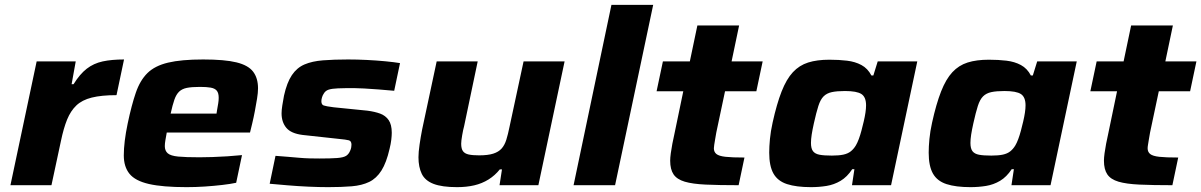

<svg xmlns="http://www.w3.org/2000/svg" viewBox="-20 -763 4949 791"><path d="M23 0 131 -510H292L275 -416H283Q309 -458 337.5 -480Q366 -502 403 -510Q440 -518 491 -518L460 -371Q398 -371 358 -361Q318 -351 294.5 -328.5Q271 -306 256.5 -270.5Q242 -235 231 -182L192 0Z M749 8Q650 8 593.5 -5Q537 -18 513.5 -47Q490 -76 490 -123Q490 -150 494 -183Q498 -216 506 -254Q522 -330 539.5 -381Q557 -432 587.5 -462Q618 -492 672.5 -505Q727 -518 817 -518Q906 -518 954.5 -506Q1003 -494 1023 -467.5Q1043 -441 1043 -399Q1043 -381 1039 -356.5Q1035 -332 1030 -305.5Q1025 -279 1019 -254L1010 -217H667Q664 -200 661.5 -186Q659 -172 659 -161Q659 -142 671 -131.5Q683 -121 714 -118Q745 -115 802 -115Q825 -115 855 -116Q885 -117 916.5 -119Q948 -121 977 -124L953 -10Q930 -5 895.5 -1Q861 3 823.5 5.5Q786 8 749 8ZM683 -295H872L874 -308Q877 -325 879 -337Q881 -349 881 -360Q881 -380 873 -389.5Q865 -399 848 -402Q831 -405 804 -405Q770 -405 750 -401Q730 -397 718 -385.5Q706 -374 698.5 -352.5Q691 -331 683 -295Z M1332 8Q1294 8 1250.5 6Q1207 4 1165.5 0.5Q1124 -3 1091 -6L1115 -121Q1142 -119 1166 -117Q1190 -115 1212.5 -113Q1235 -111 1256 -110.5Q1277 -110 1296 -110Q1343 -110 1369 -112Q1395 -114 1406 -121Q1417 -128 1423 -143Q1426 -150 1427 -156Q1428 -162 1428 -167Q1428 -182 1417 -185Q1406 -188 1374 -191L1227 -207Q1179 -213 1159.5 -236.5Q1140 -260 1140 -296Q1140 -309 1143 -328.5Q1146 -348 1150 -369Q1162 -423 1182.5 -453.5Q1203 -484 1234.5 -497.5Q1266 -511 1311 -514.5Q1356 -518 1414 -518Q1451 -518 1491.5 -516Q1532 -514 1568 -510.5Q1604 -507 1628 -503L1604 -389Q1572 -392 1539.5 -394.5Q1507 -397 1480 -398.5Q1453 -400 1438 -400Q1397 -400 1372 -399Q1347 -398 1333.5 -393.5Q1320 -389 1313 -376Q1309 -370 1306.5 -361.5Q1304 -353 1304 -346Q1304 -332 1313.5 -328.5Q1323 -325 1355 -321L1494 -307Q1524 -303 1546 -295Q1568 -287 1581 -268.5Q1594 -250 1594 -216Q1594 -204 1592 -187Q1590 -170 1585 -150Q1572 -93 1551.5 -60.5Q1531 -28 1501 -13.5Q1471 1 1429 4.5Q1387 8 1332 8Z M1863 8Q1801 8 1766 -5.5Q1731 -19 1717.5 -47Q1704 -75 1704 -115Q1704 -136 1708.5 -167Q1713 -198 1719 -229L1779 -510H1948L1892 -243Q1888 -229 1884 -205.5Q1880 -182 1880 -171Q1880 -150 1887.5 -140Q1895 -130 1911 -126.5Q1927 -123 1954 -123Q1990 -123 2012 -130Q2034 -137 2046.5 -151Q2059 -165 2066 -187.5Q2073 -210 2079 -240L2137 -510H2306L2198 0H2038L2048 -65H2039Q2019 -40 1992.5 -23.5Q1966 -7 1934 0.5Q1902 8 1863 8Z M2343 0 2499 -743H2671L2514 0Z M3023 0Q2942 0 2887.5 -2.5Q2833 -5 2801 -14.5Q2769 -24 2755 -44.5Q2741 -65 2741 -101Q2741 -113 2743.5 -131.5Q2746 -150 2750 -171Q2754 -192 2758 -209L2795 -387H2685L2711 -510H2822L2853 -658H3025L2994 -510H3122L3096 -387H2967L2931 -217Q2928 -201 2926 -188Q2924 -175 2922.5 -166.5Q2921 -158 2921 -152Q2921 -137 2931.5 -128.5Q2942 -120 2969 -117Q2996 -114 3047 -114Z M3321 8Q3261 8 3222.5 -4.5Q3184 -17 3166.5 -48Q3149 -79 3149 -134Q3149 -159 3152 -190.5Q3155 -222 3163 -258Q3180 -335 3200 -386Q3220 -437 3246.5 -465.5Q3273 -494 3309.5 -505.5Q3346 -517 3397 -517Q3436 -517 3469.5 -513Q3503 -509 3529 -495Q3555 -481 3570 -452H3578L3596 -510H3759L3651 0H3490L3500 -66H3491Q3470 -34 3443 -18Q3416 -2 3385 3Q3354 8 3321 8ZM3407 -122Q3436 -122 3454.5 -126Q3473 -130 3485 -139.5Q3497 -149 3506 -164Q3512 -174 3518 -190Q3524 -206 3529 -225Q3534 -244 3538.5 -263Q3543 -282 3545.5 -299Q3548 -316 3548 -329Q3548 -363 3529 -375.5Q3510 -388 3461 -388Q3428 -388 3407 -383.5Q3386 -379 3373 -366Q3360 -353 3351.5 -326.5Q3343 -300 3333 -255Q3327 -228 3324 -208.5Q3321 -189 3321 -174Q3321 -151 3329.5 -140Q3338 -129 3356.5 -125.5Q3375 -122 3407 -122Z M3978 8Q3918 8 3879.5 -4.5Q3841 -17 3823.5 -48Q3806 -79 3806 -134Q3806 -159 3809 -190.5Q3812 -222 3820 -258Q3837 -335 3857 -386Q3877 -437 3903.5 -465.5Q3930 -494 3966.5 -505.5Q4003 -517 4054 -517Q4093 -517 4126.5 -513Q4160 -509 4186 -495Q4212 -481 4227 -452H4235L4253 -510H4416L4308 0H4147L4157 -66H4148Q4127 -34 4100 -18Q4073 -2 4042 3Q4011 8 3978 8ZM4064 -122Q4093 -122 4111.5 -126Q4130 -130 4142 -139.5Q4154 -149 4163 -164Q4169 -174 4175 -190Q4181 -206 4186 -225Q4191 -244 4195.5 -263Q4200 -282 4202.5 -299Q4205 -316 4205 -329Q4205 -363 4186 -375.5Q4167 -388 4118 -388Q4085 -388 4064 -383.5Q4043 -379 4030 -366Q4017 -353 4008.5 -326.5Q4000 -300 3990 -255Q3984 -228 3981 -208.5Q3978 -189 3978 -174Q3978 -151 3986.5 -140Q3995 -129 4013.5 -125.5Q4032 -122 4064 -122Z M4810 0Q4729 0 4674.5 -2.5Q4620 -5 4588 -14.5Q4556 -24 4542 -44.5Q4528 -65 4528 -101Q4528 -113 4530.5 -131.5Q4533 -150 4537 -171Q4541 -192 4545 -209L4582 -387H4472L4498 -510H4609L4640 -658H4812L4781 -510H4909L4883 -387H4754L4718 -217Q4715 -201 4713 -188Q4711 -175 4709.5 -166.5Q4708 -158 4708 -152Q4708 -137 4718.5 -128.5Q4729 -120 4756 -117Q4783 -114 4834 -114Z"/></svg>

Font: Saira Expanded
Style: Bold Italic
Weight: 700
Width: 7
Italic angle: -12°
Designer: Hector Gatti with collaboration of the Omnibus-Type team
Foundry: Omnibus-Type
Version: Version 1.101